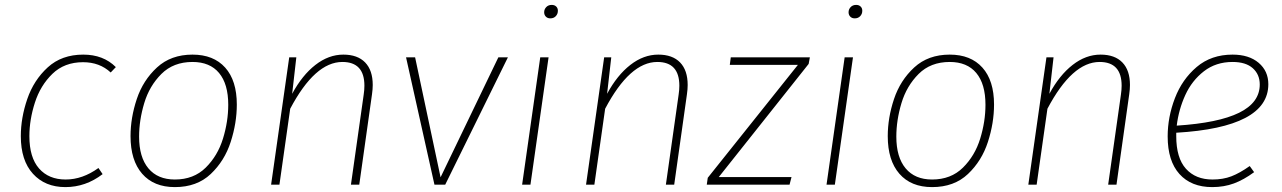

<svg xmlns="http://www.w3.org/2000/svg" viewBox="-20 -754 5234 784"><path d="M453 -480 432 -458Q387 -500 319 -500Q243 -500 194 -452.5Q145 -405 122.5 -335Q100 -265 100 -198Q100 -111 139.5 -66Q179 -21 248 -21Q317 -21 382 -68L399 -43Q330 10 247 10Q164 10 114.5 -44.5Q65 -99 65 -198Q65 -273 91.5 -350Q118 -427 175 -479Q232 -531 320 -531Q402 -531 453 -480Z M513 -198Q513 -273 538.5 -349.5Q564 -426 621 -478.5Q678 -531 766 -531Q852 -531 899.5 -478Q947 -425 947 -327Q947 -252 922 -174.5Q897 -97 840.5 -43.5Q784 10 694 10Q608 10 560.5 -44.5Q513 -99 513 -198ZM912 -326Q912 -411 874.5 -456Q837 -501 766 -501Q688 -501 639 -452Q590 -403 569 -333Q548 -263 548 -196Q548 -112 586 -66.5Q624 -21 694 -21Q771 -21 820 -69.5Q869 -118 890.5 -188Q912 -258 912 -326Z M1502 -407Q1502 -390 1499 -369L1447 0H1413L1465 -367Q1468 -387 1468 -404Q1468 -501 1378 -501Q1266 -501 1165 -310L1121 0H1087L1161 -520H1190L1173 -371Q1214 -447 1268 -489Q1322 -531 1382 -531Q1440 -531 1471 -499Q1502 -467 1502 -407Z M1798 0H1754L1638 -520H1675L1779 -30L2015 -520H2054Z M2146 0H2112L2186 -520H2220ZM2202 -704Q2202 -716 2210.5 -725Q2219 -734 2233 -734Q2244 -734 2251 -727.5Q2258 -721 2258 -710Q2258 -697 2249.5 -688Q2241 -679 2227 -679Q2216 -679 2209 -686Q2202 -693 2202 -704Z M2788 -407Q2788 -390 2785 -369L2733 0H2699L2751 -367Q2754 -387 2754 -404Q2754 -501 2664 -501Q2552 -501 2451 -310L2407 0H2373L2447 -520H2476L2459 -371Q2500 -447 2554 -489Q2608 -531 2668 -531Q2726 -531 2757 -499Q2788 -467 2788 -407Z M3282 -493 2915 -31H3212L3204 0H2866L2870 -28L3238 -489H2960L2964 -520H3287Z M3389 0H3355L3429 -520H3463ZM3445 -704Q3445 -716 3453.5 -725Q3462 -734 3476 -734Q3487 -734 3494 -727.5Q3501 -721 3501 -710Q3501 -697 3492.5 -688Q3484 -679 3470 -679Q3459 -679 3452 -686Q3445 -693 3445 -704Z M3605 -198Q3605 -273 3630.5 -349.5Q3656 -426 3713 -478.5Q3770 -531 3858 -531Q3944 -531 3991.5 -478Q4039 -425 4039 -327Q4039 -252 4014 -174.5Q3989 -97 3932.5 -43.5Q3876 10 3786 10Q3700 10 3652.5 -44.5Q3605 -99 3605 -198ZM4004 -326Q4004 -411 3966.5 -456Q3929 -501 3858 -501Q3780 -501 3731 -452Q3682 -403 3661 -333Q3640 -263 3640 -196Q3640 -112 3678 -66.5Q3716 -21 3786 -21Q3863 -21 3912 -69.5Q3961 -118 3982.5 -188Q4004 -258 4004 -326Z M4594 -407Q4594 -390 4591 -369L4539 0H4505L4557 -367Q4560 -387 4560 -404Q4560 -501 4470 -501Q4358 -501 4257 -310L4213 0H4179L4253 -520H4282L4265 -371Q4306 -447 4360 -489Q4414 -531 4474 -531Q4532 -531 4563 -499Q4594 -467 4594 -407Z M4783 -212V-198Q4783 -109 4822.5 -65Q4862 -21 4931 -21Q4974 -21 5008 -34Q5042 -47 5083 -76L5101 -51Q5059 -20 5018.5 -5Q4978 10 4930 10Q4844 10 4796 -43.5Q4748 -97 4748 -197Q4748 -276 4777.5 -353Q4807 -430 4866.5 -480.5Q4926 -531 5013 -531Q5080 -531 5119.5 -497.5Q5159 -464 5159 -410Q5159 -234 4783 -212ZM4785 -241Q4955 -252 5039.5 -293.5Q5124 -335 5124 -409Q5124 -450 5095.5 -475.5Q5067 -501 5013 -501Q4945 -501 4896 -463Q4847 -425 4820 -366Q4793 -307 4785 -241Z"/></svg>

Font: FiraGO UltraLight
Style: Italic
Weight: 200
Italic angle: -8°
Designer: bBox Type GmbH
Foundry: bBox Type GmbH
Version: Version 1.001